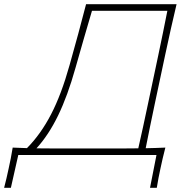

<svg xmlns="http://www.w3.org/2000/svg" viewBox="-92 -733 878 908"><path d="M-72.5 155Q-66.5 132.5 -61.2 109.5Q-56 86.5 -51 63.5Q-46 40.5 -41 15.8Q-36 -9 -32 -35Q-0.5 -33.5 35.5 -32.5Q100.5 -98 149.2 -191.8Q198 -285.5 237 -425Q258.5 -501 278.2 -573.8Q298 -646.5 315 -713H743Q729 -655 716.2 -597.2Q703.5 -539.5 689 -472.5L640 -242Q628 -184.5 617.5 -134Q607 -83.5 597 -32Q620 -32.5 643.5 -33.2Q667 -34 690 -35Q683 -9 677.5 15.5Q672 40 667 63Q662 86 657.5 109.2Q653 132.5 649.5 155H617.5L648 0H-5.5L-40.5 155ZM212.5 -31H443.5Q472 -31 501.8 -31Q531.5 -31 562 -31.5Q574 -83.5 584.8 -134Q595.5 -184.5 608 -242.5L656.5 -471.5Q668.5 -529.5 679 -579.8Q689.5 -630 699.5 -682H343Q323 -615.5 303.8 -548Q284.5 -480.5 265 -412Q228 -280 183 -187.2Q138 -94.5 80.5 -31.5Q114 -31 147.2 -31Q180.5 -31 212.5 -31Z"/></svg>

Font: Commissioner Flair Thin
Style: Italic
Weight: 100
Italic angle: -12°
Designer: Kostas Bartsokas
Foundry: Kostas Bartsokas
Version: Version 1.000; ttfautohint (v1.8.3)